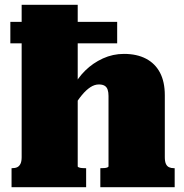

<svg xmlns="http://www.w3.org/2000/svg" viewBox="-20 -778 764 798"><path d="M706 0H397V-79H399Q406 -79 413.5 -79.5Q421 -80 426 -82Q431 -84 431 -87V-379Q431 -394 427.5 -405Q424 -416 415 -421.5Q406 -427 391 -427Q373 -427 355.5 -415.5Q338 -404 320.5 -383Q303 -362 285 -331L283 -413Q302 -453 334 -484.5Q366 -516 407.5 -535Q449 -554 495 -554Q549 -554 587 -534Q625 -514 645 -476Q665 -438 665 -382V-125Q665 -107 669.5 -97Q674 -87 682.5 -83Q691 -79 703 -79H706ZM70 -758H303V-86Q303 -84 308.5 -82Q314 -80 321 -79.5Q328 -79 334 -79H338V0H28V-79H30Q43 -79 51.5 -83Q60 -87 65 -97Q70 -107 70 -125ZM467 -687V-598H23V-687Z"/></svg>

Font: Roboto Serif Black
Style: Regular
Weight: 900
Designer: Greg Gazdowicz
Foundry: Commercial Type
Version: Version 1.008